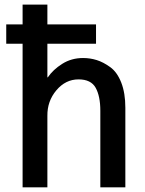

<svg xmlns="http://www.w3.org/2000/svg" viewBox="-20 -805 623 825"><path d="M6.8 -617.2V-700.2H77.1V-785.2H183.6V-700.2H392.6V-617.2H183.6V-472.7H185.5Q208 -505.9 247.6 -530.8Q287.1 -555.7 336.9 -555.7Q367.2 -555.7 395.5 -546.9Q423.8 -538.1 453.6 -516.6Q483.4 -495.1 501 -450.2Q518.6 -405.3 518.6 -341.8V0H411.1V-329.1Q411.1 -391.6 391.1 -427.7Q371.1 -463.9 317.4 -463.9Q261.7 -463.9 222.2 -417Q182.6 -370.1 183.6 -306.6V0H77.1V-617.2Z"/></svg>

Font: Gothic A1 SemiBold
Style: Regular
Weight: 600
Version: Version 2.50